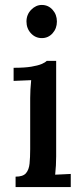

<svg xmlns="http://www.w3.org/2000/svg" viewBox="-20 -756 336 776"><path d="M43 -42Q73 -42 85 -56Q97 -70 99.5 -95Q102 -120 102 -153V-360Q102 -377 103 -394.5Q104 -412 106 -432Q89 -431 70 -430.5Q51 -430 35 -429V-482Q80 -482 106.5 -486.5Q133 -491 147.5 -497Q162 -503 169 -510H207V-124Q207 -106 206 -87.5Q205 -69 203 -50Q219 -51 235.5 -51.5Q252 -52 266 -53V0H43ZM149 -602Q123 -602 105 -621.5Q87 -641 87 -669Q87 -697 106 -716.5Q125 -736 149 -736Q175 -736 192.5 -716.5Q210 -697 210 -669Q210 -641 192.5 -621.5Q175 -602 149 -602Z"/></svg>

Font: Lora Medium
Style: Regular
Weight: 500
Designer: Olga Karpushina, Alexei Vanyashin (Cyrillic)
Foundry: Cyreal
Version: Version 3.004